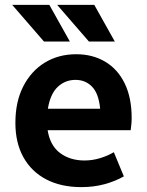

<svg xmlns="http://www.w3.org/2000/svg" viewBox="-20 -755 600 786"><path d="M43 -252Q43 -339 75.5 -402Q108 -465 164 -499Q220 -533 292 -533Q359 -533 410.5 -502.5Q462 -472 490.5 -413.5Q519 -355 519 -272Q519 -257 517.5 -244Q516 -231 515 -222H175Q185 -159 226 -128.5Q267 -98 326 -98Q358 -98 389.5 -107.5Q421 -117 446 -132L487 -33Q452 -13 408 -1Q364 11 313 11Q230 11 169.5 -20.5Q109 -52 76 -111Q43 -170 43 -252ZM289 -428Q247 -428 216.5 -399.5Q186 -371 176 -310H390Q384 -372 357 -400Q330 -428 289 -428ZM30 -735H182L266 -585H160ZM214 -735H366L450 -585H344Z"/></svg>

Font: Radio Canada SemiBold
Style: Regular
Weight: 600
Designer: Charles Daoud, Etienne Aubert Bonn, Alexandre Saumier Demers, Jacques Le Bailly
Foundry: Radio-Canada
Version: Version 2.104; ttfautohint (v1.8.4.7-5d5b);gftools[0.9.28.de